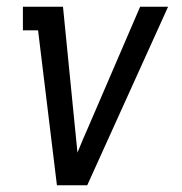

<svg xmlns="http://www.w3.org/2000/svg" viewBox="-20 -550 540 570"><path d="M149 0 93 -460H48V-530H167L202 -177Q204 -157 206 -137Q208 -117 210 -97Q218 -117 226.5 -137Q235 -157 244 -177L396 -530H479L239 0Z"/></svg>

Font: Iosevka Slab
Style: Italic
Weight: 400
Italic angle: -9°
Monospace: yes
Designer: Belleve Invis
Foundry: Belleve Invis
Version: Version 11.1.0; ttfautohint (v1.8.3)